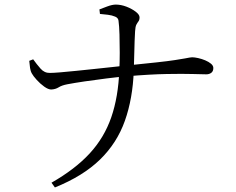

<svg xmlns="http://www.w3.org/2000/svg" viewBox="-20 -777 1040 846"><path d="M206.9 28Q311.3 -31.6 375.3 -101.1Q439.4 -170.7 470.4 -260.5Q501.4 -350.3 505.8 -468.7Q507.6 -502.9 507.6 -544.5Q507.6 -586.1 506.5 -624.5Q505.4 -662.8 502.2 -685.6Q501 -698.1 487.3 -703.8Q473.6 -709.6 455.5 -711.9Q437.4 -714.3 420.4 -715.6L418.1 -735.5Q429.4 -740 452 -748.4Q474.5 -756.8 490.3 -756.8Q513.2 -756.8 537.2 -747.6Q561.1 -738.3 578 -725.4Q594.9 -712.5 594.9 -700.8Q594.9 -689.2 590.2 -683.1Q585.5 -676.9 580.9 -668.4Q576.4 -659.9 575.2 -639.1Q572.8 -598.7 571.9 -551.1Q570.9 -503.5 569.5 -465.9Q565 -342.5 530.2 -244.6Q495.4 -146.6 420.7 -73.9Q346.1 -1.2 221.9 49ZM205.5 -382.6Q192.8 -382.6 174.9 -395.3Q157 -408.1 141.6 -425.2Q126.2 -442.3 120.6 -452.8Q114.4 -463.4 112.4 -477.8Q110.4 -492.2 108.9 -509L126.2 -515.6Q141.4 -494.3 158.7 -474.6Q175.9 -454.9 200.3 -455.7Q214.3 -455.7 245.1 -458.2Q275.8 -460.7 315.3 -464.8Q354.8 -468.9 396.5 -473.2Q438.2 -477.6 475.1 -481.6Q512 -485.6 536.2 -488.2Q617.8 -496.4 669.5 -502.1Q721.2 -507.7 750.7 -512.3Q780.2 -517 794.5 -519.5Q808.8 -522 814.9 -523.3Q821.1 -524.6 826.5 -524.6Q837.2 -524.6 853.2 -521.1Q869.2 -517.5 884.3 -511.2Q899.5 -504.8 909.8 -496.2Q920 -487.6 920 -477.5Q920 -463.1 911.1 -456.3Q902.2 -449.5 888.7 -449.5Q871.4 -449.5 828.7 -450.9Q786 -452.2 714.4 -450.9Q642.8 -449.7 537.2 -440.7Q497.7 -437.5 448.1 -431.2Q398.5 -425 352.3 -418.2Q306.1 -411.3 276.8 -405.7Q252.4 -401.1 238.4 -392.2Q224.4 -383.4 205.5 -382.6Z"/></svg>

Font: Noto Serif HK ExtraLight
Style: Regular
Weight: 200
Designer: Ryoko NISHIZUKA 西塚涼子 (kana & ideographs); Frank Grießhammer (Latin, Greek & Cyrillic); Wenlong ZHANG 张文龙 (bopomofo); San
Foundry: Adobe
Version: Version 2.002-H1;hotconv 1.1.0;makeotfexe 2.6.0